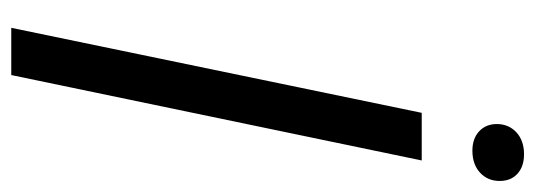

<svg xmlns="http://www.w3.org/2000/svg" viewBox="-325 -626 951 341"><g transform="rotate(90 150.5 -455.5)"><path d="M29.4 0 180.4 -729H265L113.3 0ZM247.6 -819Q226.1 -819 213.2 -831Q200.3 -843 200.3 -862.3Q200.3 -883.4 215 -897.1Q229.7 -910.7 254.1 -910.7Q275.6 -910.7 288.5 -899.1Q301.4 -887.4 301.4 -867.4Q301.4 -846.3 286.7 -832.6Q272 -819 247.6 -819Z"/></g></svg>

Font: Mona Sans ExtraLight
Style: Italic
Weight: 200
Italic angle: -11.6951°
Designer: Deni Anggara
Foundry: GitHub
Version: Version 2.000